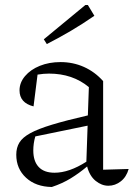

<svg xmlns="http://www.w3.org/2000/svg" viewBox="-20 -737 534 767"><path d="M187 10Q123 9 84 -27Q45 -63 45 -119Q45 -147 57.5 -167.5Q70 -188 101 -205Q132 -222 188 -239Q244 -256 331 -276L335 -389Q270 -443 176 -443Q154 -443 130 -439L114 -312Q58 -326 58 -376Q58 -407 80 -433Q102 -459 139 -474Q176 -489 222 -489Q272 -489 315.5 -469.5Q359 -450 392 -413V-59L494 -62Q485 -30 462.5 -12.5Q440 5 413 5Q386 5 362 -14.5Q338 -34 328 -72Q296 -45 262.5 -24.5Q229 -4 187 10ZM113 -136Q113 -93 134.5 -70Q156 -47 198 -47Q256 -47 325 -91L330 -235L121 -192Q113 -164 113 -136ZM167 -561 155 -580 321 -717H331L357 -674Q311 -642 263.5 -614Q216 -586 167 -561Z"/></svg>

Font: Piazzolla Light
Style: Regular
Weight: 300
Designer: Juan Pablo del Peral
Foundry: Huerta Tipografica
Version: Version 1.330